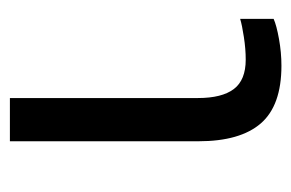

<svg xmlns="http://www.w3.org/2000/svg" viewBox="-120 -456 586 386"><g transform="rotate(-90 173.0 -263.0)"><path d="M168.9 -536.1V-158.2Q168.9 -109.9 187 -85.9Q205.1 -62 246.1 -62Q267.6 -62 291.5 -65.7Q315.4 -69.3 328.1 -73.2V-5.9Q314.9 0 287.6 4.9Q260.3 9.8 233.9 9.8Q153.8 9.8 117.9 -31.7Q82 -73.2 82 -157.2V-536.1Z"/></g></svg>

Font: NotoPenekeko
Style: Regular
Weight: 400
Designer: Monotype Design team
Foundry: Monotype Imaging Inc.
Version: Version 1.04